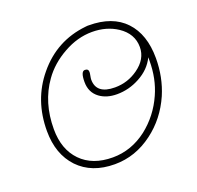

<svg xmlns="http://www.w3.org/2000/svg" viewBox="-118 -755 940 918"><g transform="rotate(-20 351.5 -295.5)"><path d="M316 38Q199 38 131 -33Q64 -104 64 -222Q64 -380 158 -493Q256 -612 408 -628Q413 -629 417.5 -629Q422 -629 424 -629Q545 -629 609 -561Q673 -493 673 -372Q673 -275 637 -191Q593 -91 510 -29Q421 38 316 38ZM318 4Q412 4 492 -57Q567 -116 606 -204Q640 -279 640 -371V-388Q614 -334 556 -303Q501 -273 440 -273Q387 -273 352 -299Q313 -328 313 -381Q313 -435 334 -435Q352 -435 352 -418Q352 -412 349.5 -399.5Q347 -387 347 -381Q347 -307 442 -307Q507 -307 560 -345Q619 -387 619 -448Q619 -516 556 -558Q501 -594 428 -594Q354 -594 283 -554Q211 -514 168 -453Q98 -355 98 -219Q98 -116 156.5 -56Q215 4 318 4Z"/></g></svg>

Font: Send Flowers
Style: Regular
Weight: 400
Designer: Robert E. Leuschke
Foundry: Robert E. Leuschke
Version: Version 1.010; ttfautohint (v1.8.4.7-5d5b)